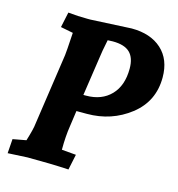

<svg xmlns="http://www.w3.org/2000/svg" viewBox="-107 -808 840 906"><g transform="rotate(15 313.0 -355.0)"><path d="M226 -705 425 -715Q518 -715 572 -666Q626 -617 626 -529Q626 -412 535.5 -341.5Q445 -271 325 -271H274L263 -193Q255 -143 255 -77L325 -71L309 5Q220 0 108 0L12 5L17 -65L82 -77Q101 -139 103 -163L154 -512Q156 -523 162 -623L101 -635L117 -710Q165 -705 212 -705ZM299 -353Q375 -353 420 -399.5Q465 -446 465 -529Q465 -582 438.5 -607.5Q412 -633 355 -633Q341 -633 330 -632Q317 -569 314 -542L286 -353Z"/></g></svg>

Font: Andada
Style: Bold Italic
Weight: 700
Italic angle: -8.29999°
Designer: Carolina Giovagnoli
Foundry: Carolina Giovagnoli
Version: Version 1.003